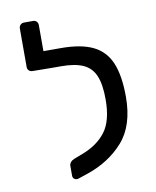

<svg xmlns="http://www.w3.org/2000/svg" viewBox="-82 -773 686 846"><g transform="rotate(-10 261.5 -350.0)"><path d="M469 -310Q469 -182 406 -110.5Q343 -39 242 -5L200 9Q198 10 193 10Q186 10 180.5 5Q175 0 175 -9V-53Q175 -61 181 -68.5Q187 -76 197 -80L236 -95Q305 -121 342 -170Q379 -219 379 -314Q379 -381 363 -419.5Q347 -458 310.5 -475Q274 -492 210 -492H179H176L84 -493Q74 -493 67.5 -499Q61 -505 61 -515V-687Q61 -697 67.5 -703.5Q74 -710 84 -710H124Q134 -710 140 -703.5Q146 -697 146 -687V-571H203H223Q314 -571 367.5 -545Q421 -519 445 -462Q469 -405 469 -310Z"/></g></svg>

Font: Contemporary
Style: Regular
Weight: 400
Designer: Victor Tran
Foundry: Victor Tran
Version: Version 1.100